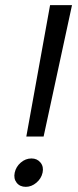

<svg xmlns="http://www.w3.org/2000/svg" viewBox="-20 -720 301 744"><path d="M174 -700H259L149 -191H82ZM80 4Q57 4 44.5 -12Q32 -28 37 -51Q42 -74 60.5 -90Q79 -106 102 -106Q124 -106 137 -90Q150 -74 145 -51Q140 -28 121 -12Q102 4 80 4Z"/></svg>

Font: Albert Sans
Style: Italic
Weight: 400
Italic angle: -11.25°
Designer: Andreas Rasmussen
Foundry: a.Foundry
Version: Version 1.025